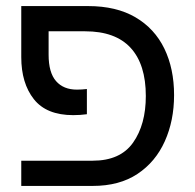

<svg xmlns="http://www.w3.org/2000/svg" viewBox="-20 -612 643 632"><path d="M50 0V-83H285Q376 -83 418 -142.5Q460 -202 460 -296Q460 -400 410 -454.5Q360 -509 260 -509H140V-432Q140 -373 164.5 -345Q189 -317 233 -317Q241 -317 249.5 -317.5Q258 -318 266 -319V-236Q244 -233 221 -233Q133 -233 91.5 -285.5Q50 -338 50 -424V-592H270Q363 -592 426 -555Q489 -518 521 -452Q553 -386 553 -299Q553 -215 522.5 -147Q492 -79 432.5 -39.5Q373 0 285 0Z"/></svg>

Font: Noto Sans Living
Style: Regular
Weight: 400
Designer: Monotype Design Team
Foundry: Monotype Imaging Inc.
Version: Version 2.013; ttfautohint (v1.8.4.7-5d5b)